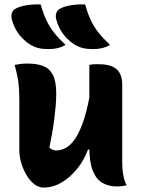

<svg xmlns="http://www.w3.org/2000/svg" viewBox="-20 -834 640 864"><path d="M104 -548Q147 -548 175.5 -536.5Q204 -525 218.5 -496Q233 -467 233 -413Q233 -385 230.5 -356Q228 -327 224 -296Q220 -265 214.5 -233.5Q209 -202 202 -169Q210 -163 217.5 -160Q225 -157 233 -157Q255 -157 277 -169Q299 -181 320 -212.5Q341 -244 359 -300.5Q377 -357 391 -446V-161H376Q358 -112 326.5 -73.5Q295 -35 256.5 -12.5Q218 10 176 10Q154 10 134.5 -5Q115 -20 100 -45Q85 -70 76 -99.5Q67 -129 67 -158Q67 -196 67 -233.5Q67 -271 67 -308.5Q67 -346 67 -383Q67 -431 62.5 -464.5Q58 -498 46 -542Q61 -545 74.5 -546.5Q88 -548 104 -548ZM424 -545Q465 -545 488 -533.5Q511 -522 520.5 -501.5Q530 -481 530 -453Q530 -387 530 -327.5Q530 -268 530 -212.5Q530 -157 530 -101Q530 -85 532 -66Q534 -47 538.5 -29.5Q543 -12 550 0Q543 1 535.5 2.5Q528 4 520.5 4.5Q513 5 505 5Q469 5 441 -11Q413 -27 397.5 -66Q382 -105 382 -173Q382 -237 382 -302Q382 -367 382 -428.5Q382 -490 382 -542Q392 -544 398 -544.5Q404 -545 410.5 -545Q417 -545 424 -545ZM163 -814Q174 -775 188 -744.5Q202 -714 223 -687.5Q244 -661 275 -632Q258 -622 239.5 -617.5Q221 -613 199 -613Q172 -613 152 -618Q132 -623 113 -635Q96 -646 80 -662.5Q64 -679 52 -700Q40 -721 33 -747Q29 -762 33.5 -775.5Q38 -789 52 -796Q65 -803 82 -807Q99 -811 119.5 -813Q140 -815 163 -814ZM363 -814Q374 -775 388 -744.5Q402 -714 423 -687.5Q444 -661 475 -632Q458 -622 439.5 -617.5Q421 -613 399 -613Q372 -613 352 -618Q332 -623 313 -635Q296 -646 280 -662.5Q264 -679 252 -700Q240 -721 233 -747Q229 -762 233.5 -775.5Q238 -789 252 -796Q265 -803 282 -807Q299 -811 319.5 -813Q340 -815 363 -814Z"/></svg>

Font: Recursive Monospace Casual ExtraBold
Style: Regular
Weight: 800
Version: Version 1.047